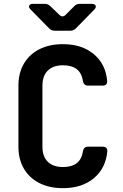

<svg xmlns="http://www.w3.org/2000/svg" viewBox="-20 -970 640 1000"><path d="M308 10Q237 10 185 -16.5Q133 -43 104.5 -91.5Q76 -140 76 -206V-524Q76 -590 104.5 -638.5Q133 -687 185 -713.5Q237 -740 308 -740Q406 -740 468 -688.5Q530 -637 538 -550Q540 -524 514 -524H439Q416 -524 412 -548Q400 -630 308 -630Q257 -630 229 -602.5Q201 -575 201 -524V-206Q201 -155 229 -127.5Q257 -100 308 -100Q400 -100 412 -182Q416 -206 439 -206H514Q540 -206 539 -182Q531 -94 469 -42Q407 10 308 10ZM265 -810Q247 -810 235 -823L140 -920Q128 -931 132 -940.5Q136 -950 153 -950H213Q230 -950 242 -938L289 -893Q306 -876 323 -894L366 -937Q378 -950 396 -950H457Q474 -950 478 -940.5Q482 -931 471 -920L376 -823Q364 -810 346 -810Z"/></svg>

Font: Pitagon Sans Mono
Style: Bold
Weight: 700
Monospace: yes
Designer: Travis Tran
Foundry: Pitagon
Version: Version 1.001; ttfautohint (v1.8.4.7-5d5b);gftools[0.9.26]